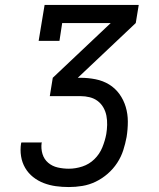

<svg xmlns="http://www.w3.org/2000/svg" viewBox="-20 -755 640 775"><path d="M258 0Q231 0 205.5 -3.5Q180 -7 156.5 -16Q133 -25 113.5 -40.5Q94 -56 81.5 -77.5Q69 -99 65 -124.5Q61 -150 65 -176Q66 -177 66 -178Q66 -179 66 -180H149Q149 -179 149 -178.5Q149 -178 148 -178Q145 -155 151.5 -133.5Q158 -112 174.5 -98Q191 -84 213 -79Q235 -74 258 -74Q285 -74 312.5 -83Q340 -92 361 -112.5Q382 -133 393 -160Q404 -187 409 -214Q412 -232 412.5 -251Q413 -270 409.5 -288Q406 -306 397 -321.5Q388 -337 374 -347.5Q360 -358 342 -362.5Q324 -367 305 -367H181L193 -441L427 -662H231L220 -590H136L160 -735H540L528 -662L294 -441H305Q336 -441 366 -435Q396 -429 420.5 -414Q445 -399 462 -375.5Q479 -352 487.5 -323.5Q496 -295 496 -264Q496 -233 491 -202Q486 -175 477.5 -148.5Q469 -122 453 -97.5Q437 -73 414.5 -53.5Q392 -34 366 -21.5Q340 -9 312.5 -4.5Q285 0 258 0Z"/></svg>

Font: Iosevka Curly Slab ExObl
Style: Regular
Weight: 400
Width: 7
Italic angle: -9°
Monospace: yes
Designer: Belleve Invis
Foundry: Belleve Invis
Version: Version 11.1.0; ttfautohint (v1.8.3)